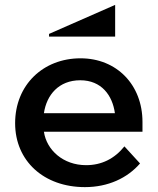

<svg xmlns="http://www.w3.org/2000/svg" viewBox="-20 -751 647 787"><path d="M181 -601H452V-731L181 -612ZM328 16C423 16 502 -21 554 -81L490 -151C449 -100 396 -74 333 -74C239 -74 171 -136 160 -211H564V-251C564 -404 458 -512 310 -512C157 -512 42 -403 42 -246C42 -91 160 16 328 16ZM451 -287H160C171 -362 221 -422 309 -422C396 -422 441 -360 451 -287Z"/></svg>

Font: LaHaus Display SemiBold
Style: Regular
Weight: 600
Designer: We are Make, BastardaType, Dalton Maag Ltd
Foundry: BastardaType, Dalton Maag Ltd
Version: Version 3.100;Glyphs 3.3 (3331)